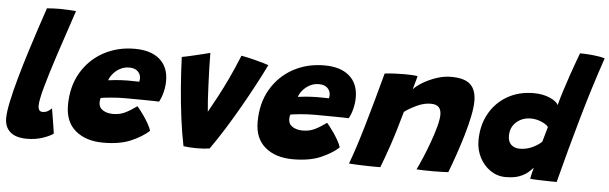

<svg xmlns="http://www.w3.org/2000/svg" viewBox="-48 -888 3400 1072"><g transform="rotate(5 1652.0 -352.0)"><path d="M276 -20.5Q257 -6.5 217.2 7.2Q177.5 21 128.5 21Q66.5 21 35 -6.5Q3.5 -34 3.5 -83.5Q3.5 -118.5 16 -177.5Q28.5 -236.5 48.5 -308.2Q68.5 -380 92 -455Q115.5 -530 137.8 -597.5Q160 -665 177 -714.5Q217.5 -717.5 251.5 -717.5Q272.5 -717.5 293.5 -716.2Q314.5 -715 340 -713Q292.5 -573 256 -461.5Q219.5 -350 198.8 -275Q178 -200 178 -169Q178 -136 202.5 -136Q218.5 -136 231 -142.8Q243.5 -149.5 253.5 -160.5Q255 -154 258.2 -133.8Q261.5 -113.5 265.5 -89Q269.5 -64.5 272.5 -45Q275.5 -25.5 276 -20.5Z M810 -83Q770.5 -47 708.8 -20.8Q647 5.5 555 5.5Q458.5 5.5 399.8 -43.2Q341 -92 341 -185Q341 -290.5 386.8 -368.5Q432.5 -446.5 510.5 -489.2Q588.5 -532 685 -532Q776 -532 825.5 -489.2Q875 -446.5 875 -368.5Q875 -338.5 867.5 -307Q860 -275.5 846 -250Q838.5 -250.5 812.8 -251Q787 -251.5 754.8 -251.8Q722.5 -252 694.8 -252.2Q667 -252.5 656.5 -252.5Q615.5 -252.5 577.8 -249Q540 -245.5 519.5 -242Q515.5 -232 515.5 -216.5Q515.5 -188 538.8 -173.5Q562 -159 596 -159Q633.5 -159 664.2 -174.2Q695 -189.5 728 -214Q730.5 -211.5 741.8 -197.5Q753 -183.5 767 -163.2Q781 -143 793.2 -121.5Q805.5 -100 810 -83ZM552.5 -344Q568.5 -346.5 597 -349Q625.5 -351.5 662 -352Q683 -352 701.5 -351.5Q720 -351 726 -351Q727.5 -356 728 -361.5Q728.5 -367 728.5 -372.5Q727.5 -394 711.2 -409.5Q695 -425 664 -425Q635.5 -425 612.2 -412.2Q589 -399.5 573.5 -380.8Q558 -362 552.5 -344Z M1282 -545.5Q1319.5 -538.5 1353 -530Q1386.5 -521.5 1408.8 -514.8Q1431 -508 1436 -506Q1410.5 -453.5 1377.2 -391Q1344 -328.5 1306.2 -262.5Q1268.5 -196.5 1228.8 -132.8Q1189 -69 1150 -14Q1119 -9 1077 -9Q1055.5 -9 1036.2 -10.5Q1017 -12 1003.5 -14Q989 -84.5 978.2 -167.5Q967.5 -250.5 960.5 -337.8Q953.5 -425 950.5 -509.5Q958 -510.5 977.5 -514.8Q997 -519 1021.5 -524.8Q1046 -530.5 1069.2 -536.2Q1092.5 -542 1107.5 -546Q1107.5 -509.5 1109 -462Q1110.5 -414.5 1112.5 -366.2Q1114.5 -318 1117 -278.2Q1119.5 -238.5 1122 -217.5Q1146.5 -261 1171.8 -308.2Q1197 -355.5 1224.2 -413Q1251.5 -470.5 1282 -545.5Z M1873 -83Q1833.5 -47 1771.8 -20.8Q1710 5.5 1618 5.5Q1521.5 5.5 1462.8 -43.2Q1404 -92 1404 -185Q1404 -290.5 1449.8 -368.5Q1495.5 -446.5 1573.5 -489.2Q1651.5 -532 1748 -532Q1839 -532 1888.5 -489.2Q1938 -446.5 1938 -368.5Q1938 -338.5 1930.5 -307Q1923 -275.5 1909 -250Q1901.5 -250.5 1875.8 -251Q1850 -251.5 1817.8 -251.8Q1785.5 -252 1757.8 -252.2Q1730 -252.5 1719.5 -252.5Q1678.5 -252.5 1640.8 -249Q1603 -245.5 1582.5 -242Q1578.5 -232 1578.5 -216.5Q1578.5 -188 1601.8 -173.5Q1625 -159 1659 -159Q1696.5 -159 1727.2 -174.2Q1758 -189.5 1791 -214Q1793.5 -211.5 1804.8 -197.5Q1816 -183.5 1830 -163.2Q1844 -143 1856.2 -121.5Q1868.5 -100 1873 -83ZM1615.5 -344Q1631.5 -346.5 1660 -349Q1688.5 -351.5 1725 -352Q1746 -352 1764.5 -351.5Q1783 -351 1789 -351Q1790.5 -356 1791 -361.5Q1791.5 -367 1791.5 -372.5Q1790.5 -394 1774.2 -409.5Q1758 -425 1727 -425Q1698.5 -425 1675.2 -412.2Q1652 -399.5 1636.5 -380.8Q1621 -362 1615.5 -344Z M2108.5 7Q2091 7 2066.2 7Q2041.5 7 2016 6Q1995.5 5.5 1969 4.2Q1942.5 3 1932.5 2Q1964 -81.5 2002.8 -213.8Q2041.5 -346 2087 -516Q2135.5 -522 2198 -522Q2219 -522 2238.2 -521Q2257.5 -520 2271.5 -517.5Q2270.5 -513 2266.8 -499.5Q2263 -486 2258.5 -469.8Q2254 -453.5 2250.5 -441.5Q2266 -460 2299.5 -480.5Q2333 -501 2375.2 -515.5Q2417.5 -530 2458.5 -530Q2534.5 -530 2567 -499.2Q2599.5 -468.5 2599.5 -406.5Q2599.5 -371 2589.2 -320.8Q2579 -270.5 2562.2 -213.5Q2545.5 -156.5 2526.2 -100.8Q2507 -45 2489 1.5Q2477 2.5 2453 3.2Q2429 4 2402.5 4Q2373.5 4 2348 3.2Q2322.5 2.5 2311 1.5Q2324.5 -26 2342.5 -68.5Q2360.5 -111 2377.5 -158Q2394.5 -205 2405.8 -246.5Q2417 -288 2417 -314.5Q2417 -340.5 2403.8 -355.5Q2390.5 -370.5 2357.5 -370.5Q2321 -370.5 2280.8 -351.8Q2240.5 -333 2212.5 -312Q2180.5 -196 2152.8 -115.5Q2125 -35 2108.5 7Z M2947.5 -1.5Q2949 -11.5 2953.8 -31.8Q2958.5 -52 2962.5 -65Q2952 -53 2934.2 -37.5Q2916.5 -22 2886.5 -10.5Q2856.5 1 2809.5 1Q2763 1 2724.8 -25Q2686.5 -51 2664 -94.2Q2641.5 -137.5 2641.5 -189.5Q2641.5 -274 2677.8 -339.5Q2714 -405 2778.2 -442.2Q2842.5 -479.5 2926 -479.5Q2978 -479.5 3017 -462.2Q3056 -445 3064.5 -424.5Q3074 -461.5 3088.5 -507Q3103 -552.5 3118.2 -596.8Q3133.5 -641 3146 -675.2Q3158.5 -709.5 3164 -723.5Q3196 -723.5 3235.2 -719.8Q3274.5 -716 3303.5 -707.5Q3245 -536 3195.8 -363Q3146.5 -190 3096.5 3.5Q3083 3.5 3054.2 3Q3025.5 2.5 2995.2 1.5Q2965 0.5 2947.5 -1.5ZM2875 -163.5Q2909 -163.5 2941.5 -177.5Q2974 -191.5 2997 -213.5Q3002.5 -232.5 3009.8 -258.2Q3017 -284 3021 -298Q3009 -313.5 2980.5 -325.2Q2952 -337 2922.5 -337Q2875 -337 2841.8 -307.8Q2808.5 -278.5 2808.5 -230.5Q2808.5 -197 2827 -180.2Q2845.5 -163.5 2875 -163.5Z"/></g></svg>

Font: Grandstander ExtraBold
Style: Italic
Weight: 800
Italic angle: -15°
Designer: Tyler Finck
Foundry: Etcetera Type Co
Version: Version 1.200; ttfautohint (v1.8.3)